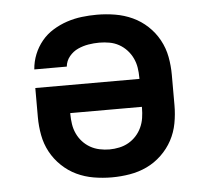

<svg xmlns="http://www.w3.org/2000/svg" viewBox="-44 -575 688 630"><g transform="rotate(-5 300.0 -260.0)"><path d="M300 8Q270 8 240.5 3Q211 -2 184.5 -14.5Q158 -27 136 -48Q114 -69 100 -95Q86 -121 80.5 -150.5Q75 -180 75 -210V-306H418V-310Q418 -327 415.5 -343Q413 -359 406 -374Q399 -389 387.5 -401.5Q376 -414 361.5 -422Q347 -430 330.5 -433Q314 -436 297 -436Q279 -436 261 -433Q243 -430 226.5 -422.5Q210 -415 198 -400.5Q186 -386 184 -367H77Q79 -393 88.5 -416.5Q98 -440 114 -459.5Q130 -479 152 -492.5Q174 -506 198 -514Q222 -522 247 -525Q272 -528 297 -528Q327 -528 357 -523Q387 -518 414 -505.5Q441 -493 463 -472.5Q485 -452 499.5 -425.5Q514 -399 519.5 -369.5Q525 -340 525 -310V-210Q525 -180 519.5 -150.5Q514 -121 500 -95Q486 -69 464 -48Q442 -27 415.5 -14.5Q389 -2 359.5 3Q330 8 300 8ZM300 -84Q316 -84 332.5 -87.5Q349 -91 363 -99Q377 -107 388 -119Q399 -131 406 -146Q413 -161 415.5 -177.5Q418 -194 418 -210V-214H182V-210Q182 -194 184.5 -177.5Q187 -161 194 -146Q201 -131 212 -119Q223 -107 237 -99Q251 -91 267.5 -87.5Q284 -84 300 -84Z"/></g></svg>

Font: Iosevka Custom SmBdEx
Style: Regular
Weight: 600
Width: 7
Monospace: yes
Designer: Belleve Invis
Foundry: Belleve Invis
Version: Version 11.2.4; ttfautohint (v1.8.4)